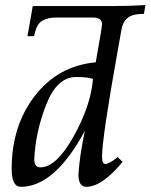

<svg xmlns="http://www.w3.org/2000/svg" viewBox="-20 -717 586 747"><path d="M137.2 -65.9Q199.2 -65.9 266.4 -186.3Q333.5 -306.6 341.8 -409.7Q321.3 -417.5 276.4 -417.5Q202.1 -417.5 160.2 -311Q118.2 -204.6 113.3 -97.2Q113.3 -65.9 137.2 -65.9ZM315.9 9.8Q285.2 9.8 285.2 -38.1Q289.1 -106.9 310.1 -208Q192.9 9.8 61 9.8Q25.4 9.8 25.4 -59.1Q25.4 -227.5 115.7 -344.2Q206.1 -460.9 352.5 -474.6Q377 -611.3 377 -622.6Q377 -648.9 340.8 -648.9H197.8Q164.6 -648.9 142.8 -635.3Q121.1 -621.6 112.8 -576.2H86.9L107.4 -693.4H415.5Q481.9 -693.4 545.9 -697.3L540 -663.1Q494.6 -663.1 475.8 -646.7Q457 -630.4 452.6 -601.6L439.9 -530.8Q377 -180.7 377 -106.9Q377 -79.1 390.1 -79.1Q405.3 -79.1 438 -106L457 -87.4Q377 9.8 315.9 9.8Z"/></svg>

Font: Kelvinch
Style: Italic
Weight: 400
Italic angle: -10°
Designer: Paul James Miller
Foundry: High-Logic / Made with FontCreator
Version: Version 3.40;July 22, 2017;FontCreator 11.0.0.2388 64-bit